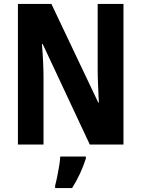

<svg xmlns="http://www.w3.org/2000/svg" viewBox="-20 -734 717 975"><path d="M607 0H436L197 -510H193Q197 -463 199 -418Q201 -373 201 -337V0H71V-714H241L479 -213H482Q480 -257 478 -301.5Q476 -346 476 -380V-714H607ZM416 71Q404 109 386 148Q368 187 346 221H260V208Q265 190 270.5 163Q276 136 280.5 108.5Q285 81 286 61H416Z"/></svg>

Font: Noto Sans Khmer UI Condensed
Style: Bold
Weight: 700
Width: 3
Designer: Danh Hong and the Monotype Design Team
Foundry: Monotype Imaging Inc.
Version: Version 2.002; ttfautohint (v1.8.4.7-5d5b)